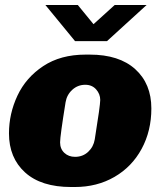

<svg xmlns="http://www.w3.org/2000/svg" viewBox="-20 -740 653 770"><path d="M587 -305Q587 -215 548 -143Q509 -71 439 -30.5Q369 10 280 10H265Q145 10 80.5 -48.5Q16 -107 16 -205Q16 -284 50 -356.5Q84 -429 153.5 -475Q223 -521 323 -521H340Q458 -521 522.5 -462.5Q587 -404 587 -305ZM243 -330Q221 -194 221 -169Q221 -143 238 -127Q255 -111 281 -111Q312 -111 333.5 -131Q355 -151 360 -181Q382 -318 382 -339Q382 -363 365.5 -381.5Q349 -400 322 -400Q292 -400 270 -380Q248 -360 243 -330ZM355 -643 440 -720H568L409 -575H281L162 -720H292Z"/></svg>

Font: Chivo Black Italic
Style: Regular
Weight: 900
Italic angle: -8.05°
Designer: Hector Gatti
Foundry: Omnibus-Type
Version: Version 1.007